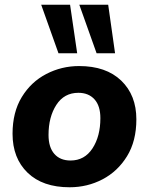

<svg xmlns="http://www.w3.org/2000/svg" viewBox="-20 -780 629 811"><path d="M274 11Q160 11 96.5 -50.5Q33 -112 33 -215Q33 -306 72 -370Q111 -434 175.5 -467.5Q240 -501 314 -501Q428 -501 492 -439.5Q556 -378 556 -276Q556 -184 516.5 -120Q477 -56 413 -22.5Q349 11 274 11ZM278 -102Q337 -102 370.5 -153Q404 -204 404 -281Q404 -333 379 -360.5Q354 -388 311 -388Q251 -388 218 -337Q185 -286 185 -210Q185 -158 209.5 -130Q234 -102 278 -102ZM388 -555 315 -760H437L466 -555ZM227 -555 154 -760H276L306 -555Z"/></svg>

Font: Nunito Sans ExtraBold
Style: Italic
Weight: 800
Italic angle: -9°
Designer: Vernon Adams
Foundry: Vernon Adams
Version: Version 3.006; ttfautohint (v1.8.3)